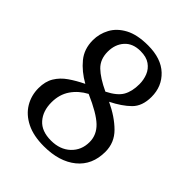

<svg xmlns="http://www.w3.org/2000/svg" viewBox="-206 -842 971 971"><g transform="rotate(45 279.5 -357.0)"><path d="M272.9 9.8Q198.2 9.8 147.7 -15.6Q97.2 -41 71.5 -84Q45.9 -127 45.9 -179.2Q45.9 -227.1 65.9 -260Q85.9 -293 120.4 -316.9Q154.8 -340.8 198.2 -361.8Q141.1 -394 105 -438Q68.8 -481.9 68.8 -544.9Q68.8 -590.8 90.8 -631.8Q112.8 -672.9 160.4 -698.5Q208 -724.1 285.2 -724.1Q378.9 -724.1 430.4 -675.5Q481.9 -627 481.9 -551.8Q481.9 -485.8 445.1 -449.5Q408.2 -413.1 347.2 -382.8Q420.9 -348.1 467 -302Q513.2 -255.9 513.2 -190.9Q513.2 -96.2 448 -43.2Q382.8 9.8 272.9 9.8ZM297.9 -405.8Q354 -434.1 373.5 -468Q393.1 -502 393.1 -554.2Q393.1 -585 382.1 -613Q371.1 -641.1 345.9 -658.9Q320.8 -676.8 278.8 -676.8Q223.1 -676.8 193.1 -642.8Q163.1 -608.9 163.1 -557.1Q163.1 -502.9 197 -470Q231 -437 297.9 -405.8ZM277.8 -36.1Q342.8 -36.1 382.3 -73.5Q421.9 -110.8 421.9 -168.9Q421.9 -220.2 382.3 -258.1Q342.8 -295.9 246.1 -337.9Q199.2 -313 171.1 -272Q143.1 -231 143.1 -174.8Q143.1 -112.8 177 -74.5Q210.9 -36.1 277.8 -36.1Z"/></g></svg>

Font: Satisar Sharada
Style: Regular
Weight: 400
Designer: Vinodh Rajan & Sunil Mahnoori
Version: 2.2